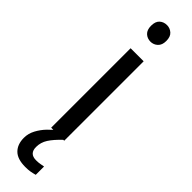

<svg xmlns="http://www.w3.org/2000/svg" viewBox="-329 -716 916 916"><g transform="rotate(45 129.0 -258.5)"><path d="M130 -737Q150 -737 165.5 -723.5Q181 -710 181 -681Q181 -653 165.5 -639Q150 -625 130 -625Q108 -625 93 -639Q78 -653 78 -681Q78 -710 93 -723.5Q108 -737 130 -737ZM173 -536V0H85V-536ZM99 116Q99 161 144 161Q161 161 172.5 158.5Q184 156 192 155V211Q178 215 164 217.5Q150 220 130 220Q77 220 52 195Q27 170 27 126Q27 97 41.5 70Q56 43 77.5 21Q99 -1 119 -15L167 0Q133 32 116 58.5Q99 85 99 116Z"/></g></svg>

Font: Noto Sans Historical
Style: Regular
Weight: 400
Designer: Monotype Design Team
Foundry: Monotype Imaging Inc.
Version: Version 2.013; ttfautohint (v1.8.4.7-5d5b)